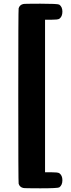

<svg xmlns="http://www.w3.org/2000/svg" viewBox="-20 -770 383 1040"><path d="M105 -748Q109 -750 198 -750Q292 -750 301 -745Q318 -733 318 -707Q318 -680 301 -668Q293 -663 255 -663H224V163H255Q293 163 301 168Q318 180 318 206Q318 233 301 245Q292 250 198 250Q110 250 105 248Q86 243 81 225Q79 219 79 -250Q79 -719 81 -725Q86 -743 105 -748Z"/></svg>

Font: KaTeX_SansSerif
Style: Bold
Weight: 700
Version: Version 1.1; ttfautohint (v1.3)